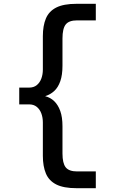

<svg xmlns="http://www.w3.org/2000/svg" viewBox="-20 -803 600 1008"><path d="M382 185Q314 185 275.5 165.5Q237 146 221 108Q205 70 205 15V-160Q205 -186 197 -207.5Q189 -229 173 -242Q157 -255 133 -255H81V-343H132Q157 -343 173 -356Q189 -369 197 -390.5Q205 -412 205 -438V-613Q205 -668 221 -706Q237 -744 275.5 -763.5Q314 -783 382 -783H483V-696H384Q342 -696 325 -674.5Q308 -653 308 -601V-458Q308 -409 296.5 -376.5Q285 -344 265 -325.5Q245 -307 217 -298Q245 -291 265 -271.5Q285 -252 296.5 -220Q308 -188 308 -140V3Q308 54 325 75.5Q342 97 385 97H483V185Z"/></svg>

Font: Ubuntu Sans Mono Medium
Style: Regular
Weight: 500
Monospace: yes
Designer: Dalton Maag Ltd
Foundry: Dalton Maag Ltd
Version: Version 1.006